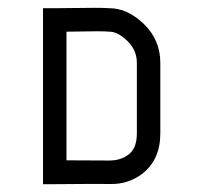

<svg xmlns="http://www.w3.org/2000/svg" viewBox="-20 -471 520 491"><path d="M260 -390Q250 -391 227 -391Q204 -391 150 -390V-61Q228 -61 258 -60.5Q288 -60 309 -76Q330 -92 330 -130V-310Q330 -343 305.5 -366.5Q281 -390 260 -390ZM221 -451Q246 -451 260 -450Q306 -450 348 -409.5Q390 -369 390 -310V-130Q390 -62 343 -26Q308 0 264.5 -0.5Q221 -1 120 0H90V-450H120Z"/></svg>

Font: SOV_Station
Style: Book
Weight: 400
Version: Version 1.00